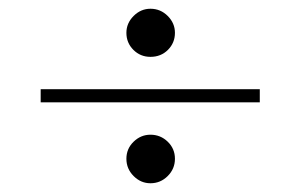

<svg xmlns="http://www.w3.org/2000/svg" viewBox="-20 -574 689 439"><path d="M380 -499Q380 -476 364 -460Q348 -444 324 -444Q301 -444 285 -460Q269 -476 269 -499Q269 -521 285.5 -537.5Q302 -554 324 -554Q347 -554 363.5 -537.5Q380 -521 380 -499ZM574 -340H73V-370H574ZM324 -155Q302 -155 285.5 -171.5Q269 -188 269 -211Q269 -234 285.5 -250Q302 -266 324 -266Q347 -266 363.5 -250Q380 -234 380 -211Q380 -188 363.5 -171.5Q347 -155 324 -155Z"/></svg>

Font: Playfair Display
Style: Regular
Weight: 400
Designer: Claus Eggers S?rensen
Foundry: Claus Eggers S?rensen
Version: Version 1.003